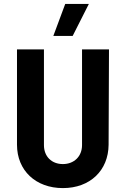

<svg xmlns="http://www.w3.org/2000/svg" viewBox="-20 -953 645 983"><path d="M302 10C441 10 535 -80 536 -212L538 -700H400V-210C400 -152 359 -113 302 -113C244 -113 205 -152 205 -210V-700H67V-212C67 -80 163 10 302 10ZM253 -769H352L435 -933H314Z"/></svg>

Font: Finlandica SemiBold
Style: Regular
Weight: 600
Designer: Niklas Ekholm, Juho Hiilivirta, Jaakko Suomalainen
Foundry: Helsinki Type Studio
Version: Version 2.000;Glyphs 3.2 (3202)